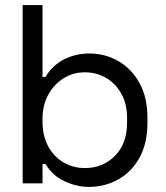

<svg xmlns="http://www.w3.org/2000/svg" viewBox="-20 -720 652 754"><path d="M329 14Q281 14 233 -8.5Q185 -31 159 -76H147V0H69V-700H147V-418H159Q185 -463 231 -486.5Q277 -510 331 -510Q392 -510 444 -480.5Q496 -451 527.5 -394.5Q559 -338 559 -258V-238Q559 -157 528 -101Q497 -45 444.5 -15.5Q392 14 329 14ZM313 -60Q384 -60 431.5 -108Q479 -156 479 -238V-258Q479 -311 457 -351Q435 -391 397.5 -413.5Q360 -436 313 -436Q267 -436 229.5 -412.5Q192 -389 169.5 -348Q147 -307 147 -254V-242Q147 -187 169 -146Q191 -105 229 -82.5Q267 -60 313 -60Z"/></svg>

Font: Space Mono
Style: Regular
Weight: 400
Monospace: yes
Designer: Colophon Foundry + Benjamin Critton
Foundry: Colophon Foundry & Benjamin Critton
Version: Version 1.003; ttfautohint (v1.8.4.7-5d5b)